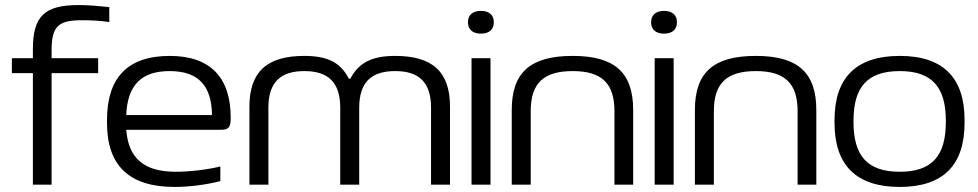

<svg xmlns="http://www.w3.org/2000/svg" viewBox="-20 -730 3865 759"><path d="M304 -650C334 -650 370 -649 412 -643V-702C361 -707 329 -710 291 -710C158 -710 110 -668 110 -536V-500H27V-441H110V0H184V-441H368V-500H184V-533C184 -629 214 -650 304 -650Z M892 -265C892 -422 813 -509 651 -509C484 -509 403 -422 403 -256V-244C403 -77 489 9 670 9C726 9 792 1 851 -14V-72C800 -59 727 -51 675 -51C549 -51 488 -104 479 -217H855C886 -217 892 -230 892 -265ZM479 -275C484 -393 538 -449 651 -449C766 -449 817 -389 818 -275Z M966 -308V0H1041V-304C1041 -405 1089 -449 1183 -449C1277 -449 1325 -405 1325 -304V0H1400V-304C1400 -405 1448 -449 1542 -449C1636 -449 1684 -405 1684 -304V0H1759V-308C1759 -448 1688 -509 1542 -509C1453 -509 1399 -484 1365 -419H1359C1326 -484 1273 -509 1183 -509C1037 -509 966 -448 966 -308Z M1844 -500V0H1919V-500ZM1830 -641C1830 -614 1848 -597 1881 -597C1914 -597 1932 -614 1932 -641V-643C1932 -670 1914 -687 1881 -687C1848 -687 1830 -670 1830 -643Z M2003 -295V0H2078V-291C2078 -401 2129 -449 2244 -449C2358 -449 2409 -401 2409 -291V0H2483V-295C2483 -444 2409 -509 2244 -509C2077 -509 2003 -444 2003 -295Z M2568 -500V0H2643V-500ZM2554 -641C2554 -614 2572 -597 2605 -597C2638 -597 2656 -614 2656 -641V-643C2656 -670 2638 -687 2605 -687C2572 -687 2554 -670 2554 -643Z M2727 -295V0H2802V-291C2802 -401 2853 -449 2968 -449C3082 -449 3133 -401 3133 -291V0H3207V-295C3207 -444 3133 -509 2968 -509C2801 -509 2727 -444 2727 -295Z M3279 -256V-244C3279 -78 3364 9 3537 9C3709 9 3793 -78 3793 -244V-256C3793 -422 3709 -509 3537 -509C3364 -509 3279 -422 3279 -256ZM3354 -247V-253C3354 -386 3409 -449 3537 -449C3664 -449 3719 -386 3719 -253V-247C3719 -114 3664 -51 3537 -51C3409 -51 3354 -114 3354 -247Z"/></svg>

Font: LT Wave Light
Style: Regular
Weight: 300
Designer: Daniel Lyons
Version: Version 2.5 (Glyphs App)